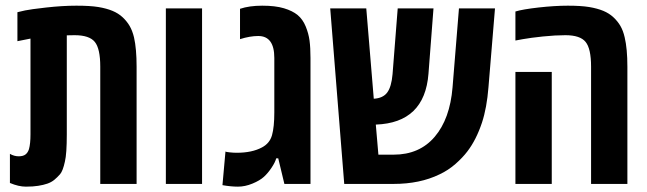

<svg xmlns="http://www.w3.org/2000/svg" viewBox="-20 -660 2321 689"><path d="M15.6 -3.4V-107.9Q30.8 -99.1 46.9 -99.1Q63 -99.1 71.5 -105.7Q80.1 -112.3 84 -125Q89.4 -144.5 89.4 -177.7V-521.5L42.5 -512.2V-616.2Q52.2 -618.7 70.1 -622.6Q87.9 -626.5 146.2 -633.1Q204.6 -639.6 254.2 -639.6Q303.7 -639.6 333 -634.8Q362.3 -629.9 383.5 -621.1Q404.8 -612.3 420.2 -597.9Q435.5 -583.5 445.3 -566.7Q455.1 -549.8 460.9 -525.9Q470.2 -485.4 470.2 -420.4V0H339.8V-420.9Q339.8 -485.4 320.3 -509.5Q300.8 -533.7 247.6 -533.7Q230.5 -533.7 219.7 -533.2V-177.7Q219.7 -107.9 212.9 -80.1Q205.6 -46.4 195.6 -34.9Q185.5 -23.4 174.8 -14.6Q164.1 -5.9 149.9 -1Q135.7 3.9 117.2 6.8Q98.6 9.8 72.8 9.8Q46.9 9.8 15.6 -3.4Z M705.1 0H575.2V-629.9H705.1Z M906.7 -530.8Q877 -530.8 841.3 -519.5V-628.4Q874.5 -639.6 921.1 -639.6Q967.8 -639.6 998.8 -630.4Q1029.8 -621.1 1048.1 -606Q1066.4 -590.8 1076.9 -565.4Q1087.4 -540 1090.8 -514.4Q1094.2 -488.8 1094.2 -452.1V0H1000.5L978.5 -91.8H971.2Q967.8 -78.1 954.8 -58.6Q941.9 -39.1 927.2 -25.6Q912.6 -12.2 886 -1.2Q859.4 9.8 834 9.8Q808.6 9.8 778.3 4.4L789.1 -116.2Q790.5 -114.7 804 -113.3Q817.4 -111.8 829.6 -111.8Q884.3 -111.8 919.9 -130.9Q947.8 -145.5 956.1 -174.8Q964.4 -204.1 964.4 -256.8V-452.1Q964.4 -530.8 906.7 -530.8Z M1392.6 0H1215.3L1165 -629.9H1294.4L1321.3 -305.7Q1354.5 -307.6 1369.6 -328.1Q1384.8 -348.6 1388.7 -394L1407.2 -629.9H1535.6L1517.6 -395.5Q1503.9 -219.2 1328.6 -212.9L1337.9 -105H1392.6Q1485.4 -105 1540 -169.2Q1594.7 -233.4 1604 -346.7L1627 -629.9H1756.3L1732.9 -347.2Q1727.1 -272.9 1709.5 -219.7Q1689 -158.2 1657.2 -116.7Q1640.1 -94.2 1614.3 -71.5Q1588.4 -48.8 1557.1 -34.2Q1486.8 0 1392.6 0Z M2221.7 -525.9Q2231.4 -485.4 2231.4 -420.4V0H2101.1V-420.9Q2101.1 -485.4 2081.5 -509.5Q2062 -533.7 2008.8 -533.7Q1973.1 -533.7 1928.2 -529.1Q1883.3 -524.4 1856.4 -519.5L1829.6 -514.6V-618.7Q1854.5 -626.5 1912.6 -633.1Q1970.7 -639.6 2017.8 -639.6Q2064.9 -639.6 2094.2 -634.8Q2123.5 -629.9 2144.8 -621.1Q2166 -612.3 2181.4 -597.9Q2196.8 -583.5 2206.5 -566.7Q2216.3 -549.8 2221.7 -525.9ZM1960 0H1829.6V-401.9H1960Z"/></svg>

Font: Open Sans Hebrew Condensed
Style: Bold
Weight: 700
Width: 3
Foundry: Ascender Corporation, Yanek Iontef
Version: Version 2.001;PS 002.001;hotconv 1.0.70;makeotf.lib2.5.58329